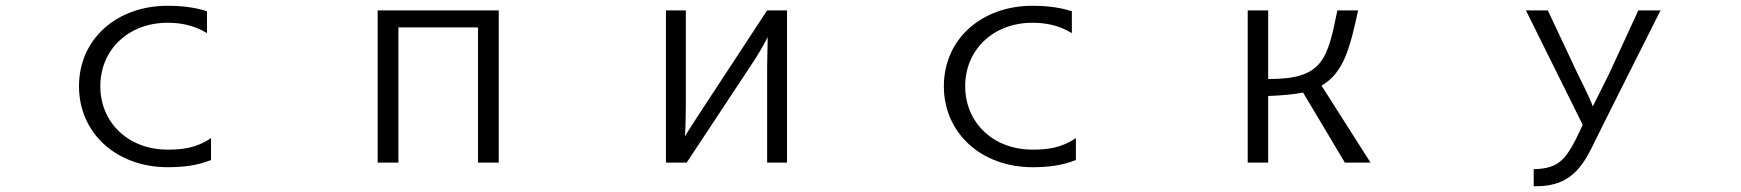

<svg xmlns="http://www.w3.org/2000/svg" viewBox="-20 -534 6040 666"><path d="M712 -55C659 -19 609 -15 561 -15C426 -15 328 -108 328 -235C328 -362 426 -455 561 -455C600 -455 650 -449 698 -419V-495C651 -510 604 -514 562 -514C383 -514 254 -397 254 -235C254 -73 383 46 562 46C612 46 663 41 712 21Z M1710 30V-498H1290V30H1362V-439H1638V30Z M2710 30V-498H2641L2414 -152C2399 -128 2374 -92 2356 -61C2358 -87 2359 -150 2359 -170V-498H2290V30H2362L2590 -315C2607 -340 2625 -371 2643 -405L2641 -304V30Z M3712 -55C3659 -19 3609 -15 3561 -15C3426 -15 3328 -108 3328 -235C3328 -362 3426 -455 3561 -455C3600 -455 3650 -449 3698 -419V-495C3651 -510 3604 -514 3562 -514C3383 -514 3254 -397 3254 -235C3254 -73 3383 46 3562 46C3612 46 3663 41 3712 21Z M4734 30 4564 -237C4642 -282 4663 -370 4691 -498H4619C4585 -331 4570 -260 4385 -260H4379V-498H4308V30H4379V-201C4426 -203 4466 -206 4500 -213L4645 30Z M5307 112C5406 112 5456 70 5501 -21C5514 -49 5740 -498 5740 -498H5663L5562 -279C5562 -279 5524 -202 5505 -165C5495 -194 5453 -277 5453 -277L5349 -498H5273L5470 -101C5414 22 5390 50 5300 53V112Z"/></svg>

Font: LINE Seed JP App_OTF Regular
Style: Regular
Weight: 400
Designer: LY Corporation & Fontrix & Fontworks
Version: Version 1.002